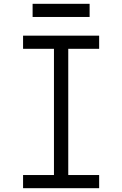

<svg xmlns="http://www.w3.org/2000/svg" viewBox="-20 -987 640 1007"><path d="M263 0V-800H338V0ZM101 0V-69H500V0ZM101 -731V-800H500V-731ZM151 -898V-967H450V-898Z"/></svg>

Font: Victor Mono
Style: Regular
Weight: 400
Monospace: yes
Designer: Rune Bjørnerås
Version: Version 1.561;gftools[0.9.30]